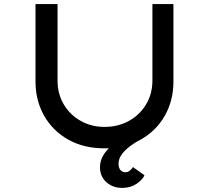

<svg xmlns="http://www.w3.org/2000/svg" viewBox="-20 -721 1023 941"><path d="M579 200Q533 200 501.5 172Q470 144 470 99Q470 63 490 34Q510 5 539 -18.5Q568 -42 597 -59.5Q626 -77 644 -90L669 -38Q655 -30 636.5 -18Q618 -6 601 9Q584 24 572.5 42Q561 60 561 82Q561 101 570 112Q579 123 595 123Q607 123 616 115.5Q625 108 632 98L688 138Q679 160 649 180Q619 200 579 200ZM492 6Q391 6 315 -36.5Q239 -79 196.5 -153.5Q154 -228 154 -322V-701H262V-327Q262 -261 292.5 -209.5Q323 -158 375.5 -128.5Q428 -99 492 -99Q559 -99 612 -128.5Q665 -158 696 -209.5Q727 -261 727 -327V-701H830V-322Q830 -228 787.5 -153.5Q745 -79 669 -36.5Q593 6 492 6Z"/></svg>

Font: Lexend Tera
Style: Regular
Weight: 400
Designer: Bonnie Shaver-Troup, Thomas Jockin
Foundry: Lexend
Version: Version 1.007